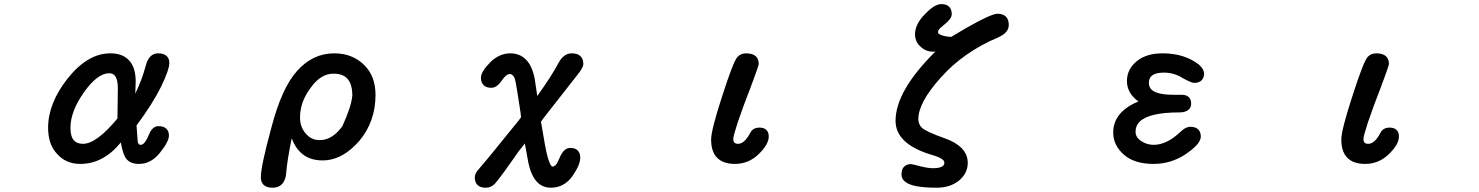

<svg xmlns="http://www.w3.org/2000/svg" viewBox="-20 -750 7040 914"><path d="M500 -401.4Q443.8 -401.4 379.6 -310.5Q315.4 -219.7 315.4 -141.6Q315.4 -98.1 334 -79.6Q348.1 -65.4 375 -65.4Q439.5 -65.4 539.1 -186L541 -329.1Q541 -375.5 524.4 -392.1Q515.1 -401.4 500 -401.4ZM555.2 -71.8Q471.7 30.3 362.3 30.3Q293 30.3 250.5 -18.6Q209 -64 209 -141.6Q209 -258.8 302.7 -377.4Q397.9 -496.1 504.9 -496.1Q561.5 -496.1 591.8 -465.3Q626 -431.6 626 -361.3L624 -304.2Q655.8 -369.1 674.3 -439Q681.2 -466.3 696 -481.2Q710.9 -496.1 733.4 -496.1Q760.7 -496.1 774.4 -482.4Q786.1 -470.7 786.1 -450.2Q786.1 -418.9 747.1 -337.9Q707 -256.3 629.9 -152.8L635.7 -74.7Q637.7 -66.9 640.9 -63.7Q644 -60.5 649.4 -60.5Q657.7 -60.5 666 -68.8Q677.7 -81.1 689 -108.9Q705.1 -149.4 734.4 -149.4Q759.8 -149.4 772.5 -136.7Q784.2 -125 784.2 -104.5Q784.2 -91.8 774.7 -72.3Q765.1 -52.7 742.2 -23.9Q699.7 30.3 641.6 30.3Q599.1 30.3 580.1 4.4Q565.4 -14.6 555.2 -71.8Z M1567.4 -399.4Q1506.3 -399.4 1458.5 -331.5Q1408.2 -264.6 1408.2 -191.4Q1408.2 -145 1435.5 -114.3Q1439 -109.9 1441.9 -107.4Q1465.8 -83 1502 -83Q1562 -83 1609.9 -149.4Q1653.3 -244.6 1657.2 -295.9Q1657.2 -367.7 1615.2 -389.6Q1596.2 -399.4 1567.4 -399.4ZM1221.7 94.7Q1221.7 41 1272 -143.1Q1321.3 -331.5 1394 -412.1Q1468.8 -496.1 1571.3 -496.1Q1658.2 -496.1 1714.8 -439.5Q1767.6 -386.7 1767.6 -297.9Q1767.6 -171.4 1690.4 -79.1Q1682.1 -69.8 1671.4 -59.1Q1598.6 13.7 1515.6 13.7Q1448.7 13.7 1408.2 -26.9Q1383.3 -51.8 1368.7 -91.8Q1347.2 13.2 1342.8 69.8Q1339.8 117.2 1312.5 134.3Q1297.9 143.6 1277.3 143.6Q1248.5 143.6 1234.4 129.4Q1221.7 116.7 1221.7 94.7Z M2293 143.6Q2257.3 143.6 2245.6 120.1Q2240.2 109.4 2240.2 94.7Q2240.2 74.7 2260.3 53.7Q2299.3 9.3 2451.2 -179.2Q2456.1 -185.5 2460.4 -191.9L2458 -213.9Q2438 -349.6 2431.2 -374Q2421.9 -397.5 2407.2 -397.5Q2389.6 -397.5 2370.6 -369.1Q2345.7 -332 2319.3 -332Q2294.9 -332 2282.2 -344.7Q2269.5 -357.4 2269.5 -379.9Q2269.5 -408.7 2314 -453.6Q2356.9 -496.1 2409.2 -496.1Q2454.1 -496.1 2483.6 -466.6Q2513.2 -437 2525.4 -375.5Q2531.2 -334.5 2537.6 -293Q2605 -386.7 2639.6 -451.7Q2663.6 -496.1 2702.1 -496.1Q2730 -496.1 2744.1 -481.9Q2756.8 -469.2 2756.8 -446.3Q2756.8 -437 2750 -424.1Q2743.2 -411.1 2727.5 -392.1Q2647.9 -290.5 2568.4 -189L2555.2 -170.9L2574.2 -61Q2587.4 13.7 2602.5 36.6Q2606.9 43 2609.4 43Q2618.2 43 2625.5 35.2Q2634.3 25.4 2643.1 3.4Q2663.1 -45.9 2694.3 -45.9Q2717.8 -45.9 2730 -33.7Q2742.2 -21.5 2742.2 1Q2742.2 35.2 2704.6 88.9Q2665.5 143.6 2601.6 143.6Q2549.3 143.6 2520 93.8Q2503.9 66.4 2495.1 23.9L2478.5 -66.9L2449.2 -29.8Q2361.8 95.7 2336.4 124Q2327.6 133.3 2316.4 138.4Q2305.2 143.6 2293 143.6Z M3365.2 -85Q3365.2 -130.4 3416.5 -288.1Q3470.7 -457 3490.2 -478.5Q3506.3 -496.1 3531.2 -496.1Q3564 -496.1 3579.1 -481Q3591.8 -468.3 3591.8 -446.3Q3591.8 -443.4 3590.8 -440.4Q3589.8 -437.5 3588.9 -433.8Q3587.9 -430.2 3585 -421.9Q3582 -413.6 3580.6 -408.9Q3579.1 -404.3 3577.1 -399.2Q3575.2 -394 3573 -388.2Q3570.8 -382.3 3568.6 -375.7Q3566.4 -369.1 3563.5 -362.3Q3555.2 -338.9 3552.2 -331.5Q3519 -247.1 3491.7 -167Q3470.7 -102.1 3470.7 -89.1Q3470.7 -76.2 3476.1 -70.8Q3481.4 -65.4 3494.1 -65.4Q3523.9 -65.4 3551.8 -118.2Q3555.2 -125 3560.1 -129.9Q3572.8 -142.6 3595 -142.6Q3617.2 -142.6 3628.4 -131.3Q3639.6 -120.1 3639.6 -100.6Q3639.6 -62.5 3591.3 -16.1Q3543.5 30.3 3478.5 30.3Q3408.7 30.3 3381.3 -15.1Q3365.2 -42 3365.2 -85Z M4243.2 -174.8Q4243.2 -316.9 4433.1 -504.9L4423.3 -503.9H4422.9Q4386.2 -503.9 4361.3 -528.8Q4347.7 -540.5 4341.8 -555.7Q4335.9 -570.8 4335.9 -585Q4335.9 -599.1 4338.9 -611.1Q4341.8 -623 4347.7 -634.8Q4359.4 -658.7 4382.3 -681.6Q4406.7 -707.5 4426 -719Q4445.3 -730.5 4461.9 -730.5Q4485.8 -730.5 4498.3 -718Q4510.7 -705.6 4510.7 -682.6Q4510.7 -660.6 4475.1 -632.8Q4462.9 -623.5 4457.5 -618.2Q4445.3 -606 4445.3 -596.7Q4445.3 -589.4 4458 -584Q4473.6 -576.7 4507.8 -574.2Q4652.8 -662.1 4706.5 -679.7Q4720.7 -684.6 4728 -684.6Q4735.4 -684.6 4741 -683.8Q4746.6 -683.1 4751.5 -681.2Q4761.2 -678.2 4768.6 -670.9Q4782.2 -657.2 4782.2 -630.9Q4782.2 -594.7 4733.9 -573.2V-572.8Q4567.9 -503.4 4459.5 -381.8Q4405.3 -321.8 4378.4 -272Q4351.6 -222.2 4351.6 -183.6Q4351.6 -158.2 4369.1 -141.1Q4377.4 -133.3 4403.8 -120.8Q4430.2 -108.4 4483.4 -89.4Q4530.8 -71.8 4556.6 -45.9Q4586.9 -15.6 4586.9 25.4Q4586.9 75.2 4544.4 110.4Q4502 143.6 4439.5 143.6Q4372.1 143.6 4332.5 134.3Q4299.3 126 4284.2 110.8Q4271.5 98.1 4271.5 81.1Q4271.5 55.7 4283.7 43.5Q4295.9 31.2 4317.4 31.2H4318.4L4338.4 35.6Q4391.1 50.8 4421.9 50.8Q4440.4 50.8 4452.4 47.6Q4464.4 44.4 4470 38.8Q4475.6 33.2 4475.6 23.4Q4475.6 18.1 4470.2 12.2Q4457 -1 4417.5 -12.2Q4326.2 -39.1 4282.7 -82.5Q4243.2 -122.1 4243.2 -174.8Z M5399.4 -267.1Q5344.7 -306.2 5344.7 -364.3Q5344.7 -421.4 5393.1 -460Q5438.5 -496.1 5514.6 -496.1Q5618.2 -496.1 5687.5 -442.4Q5700.7 -430.2 5706.3 -419.9Q5711.9 -409.7 5711.9 -399.9Q5711.9 -379.4 5700.2 -367.7Q5688 -355.5 5664.1 -355.5Q5657.7 -355.5 5644.5 -361.1Q5631.3 -366.7 5606.9 -379.9V-380.4Q5566.9 -404.3 5520.5 -404.3Q5468.3 -404.3 5454.6 -378.9Q5449.2 -369.1 5449.2 -354.5Q5449.2 -336.4 5460.9 -324.2Q5486.8 -298.8 5565.4 -298.8H5605.5Q5627.9 -298.8 5639.6 -287.1Q5650.4 -276.4 5650.4 -256.8Q5650.4 -239.7 5639.6 -229Q5625.5 -214.8 5592.8 -214.8Q5449.2 -214.8 5404.8 -170.4Q5385.7 -151.4 5385.7 -123Q5385.7 -96.7 5411.1 -79.6Q5438.5 -60.5 5471.7 -60.5Q5534.7 -60.5 5599.6 -122.6Q5624.5 -146.5 5646.5 -146.5Q5671.4 -146.5 5683.8 -134Q5696.3 -121.6 5696.3 -100.1Q5696.3 -78.6 5670.9 -53.2Q5653.3 -35.6 5626 -17.1Q5555.2 30.3 5471.7 30.3Q5380.4 30.3 5330.1 -13.7Q5279.3 -58.6 5279.3 -119.1Q5279.3 -176.3 5320.3 -217.3Q5349.6 -246.6 5399.4 -267.1Z M6365.2 -85Q6365.2 -130.4 6416.5 -288.1Q6470.7 -457 6490.2 -478.5Q6506.3 -496.1 6531.2 -496.1Q6564 -496.1 6579.1 -481Q6591.8 -468.3 6591.8 -446.3Q6591.8 -443.4 6590.8 -440.4Q6589.8 -437.5 6588.9 -433.8Q6587.9 -430.2 6585 -421.9Q6582 -413.6 6580.6 -408.9Q6579.1 -404.3 6577.1 -399.2Q6575.2 -394 6573 -388.2Q6570.8 -382.3 6568.6 -375.7Q6566.4 -369.1 6563.5 -362.3Q6555.2 -338.9 6552.2 -331.5Q6519 -247.1 6491.7 -167Q6470.7 -102.1 6470.7 -89.1Q6470.7 -76.2 6476.1 -70.8Q6481.4 -65.4 6494.1 -65.4Q6523.9 -65.4 6551.8 -118.2Q6555.2 -125 6560.1 -129.9Q6572.8 -142.6 6595 -142.6Q6617.2 -142.6 6628.4 -131.3Q6639.6 -120.1 6639.6 -100.6Q6639.6 -62.5 6591.3 -16.1Q6543.5 30.3 6478.5 30.3Q6408.7 30.3 6381.3 -15.1Q6365.2 -42 6365.2 -85Z"/></svg>

Font: YuPearl-SemiBold
Style: SemiBold
Weight: 600
Designer: Max Yao
Foundry: Max-Everyday
Version: Version 1.011; ttfautohint (v1.8.3)